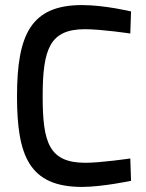

<svg xmlns="http://www.w3.org/2000/svg" viewBox="-20 -725 575 756"><path d="M493 -101C493 -101 376 -84 317 -84C173 -84 148 -163 148 -346C148 -534 177 -610 315 -610C380 -610 493 -593 493 -593L496 -680C496 -680 392 -705 303 -705C102 -705 47 -589 47 -346C47 -113 94 11 303 11C382 11 496 -13 496 -13Z"/></svg>

Font: TitilliumText22L
Style: 600 wt
Weight: 600
Designer: Campivisivi
Foundry: Campivisivi
Version: 1.000